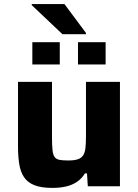

<svg xmlns="http://www.w3.org/2000/svg" viewBox="-20 -910 674 938"><path d="M236 8Q181 8 147.5 -5.5Q114 -19 97 -45Q80 -71 74 -108.5Q68 -146 68 -195V-510H234V-241Q234 -200 236.5 -177Q239 -154 247 -143Q255 -132 271 -129Q287 -126 314 -126Q343 -126 360.5 -132Q378 -138 386.5 -151.5Q395 -165 397.5 -187.5Q400 -210 400 -243V-510H566V0H409L405 -63H395Q380 -38 356.5 -22Q333 -6 303 1Q273 8 236 8ZM138 -595V-704H272V-595ZM361 -595V-704H496V-595ZM285 -743 135 -885V-890H295L400 -749V-743Z"/></svg>

Font: Saira SemiExpanded
Style: Bold
Weight: 700
Width: 6
Designer: Hector Gatti with collaboration of the Omnibus-Type team
Foundry: Omnibus-Type
Version: Version 1.101